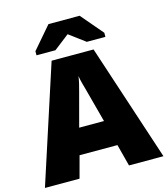

<svg xmlns="http://www.w3.org/2000/svg" viewBox="-145 -1034 991 1136"><g transform="rotate(-15 351.0 -465.5)"><path d="M503 0H714L478 -717H221L-12 0H200L236 -134H468ZM428 -292H276L331 -498C341 -536 346 -553 351 -588C357 -552 362 -539 373 -498ZM143 -796V-771H259L353 -844L451 -771H565V-796L450 -931H259Z"/></g></svg>

Font: Frost ExtraBold
Style: Regular
Weight: 800
Designer: Lee Frost
Foundry: Lee Frost for Ice Communication Norge AS
Version: Version 2.011;hotconv 1.0.107;makeotfexe 2.5.65593